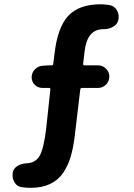

<svg xmlns="http://www.w3.org/2000/svg" viewBox="-20 -774 629 903"><path d="M495.1 -750Q518.6 -746.1 530.3 -724.6Q538.1 -710 538.1 -695.3Q538.1 -686.5 536.1 -678.7Q531.2 -658.2 510.7 -647.5Q492.2 -636.7 467.8 -636.7Q467.8 -636.7 467.3 -636.7Q466.8 -636.7 465.8 -636.7Q389.6 -636.7 377.9 -532.2L371.1 -474.6Q370.1 -466.8 377 -466.8H440.4Q462.9 -466.8 478.5 -451.2Q494.1 -435.5 494.1 -413.6Q494.1 -391.6 478.5 -376Q462.9 -360.4 440.4 -360.4H365.2Q358.4 -360.4 357.4 -352.5L331.1 -130.9Q324.2 -76.2 312 -35.6Q299.8 4.9 276.9 39.1Q253.9 73.2 215.3 91.3Q176.8 109.4 124 109.4Q102.5 109.4 83 106.4Q59.6 103.5 47.9 83Q39.1 67.4 39.1 50.8Q39.1 43.9 40 37.1Q43.9 17.6 62.5 6.3Q81.1 -4.9 105.5 -5.9Q148.4 -7.8 167.5 -43Q186.5 -78.1 197.3 -170.9L216.8 -352.5Q217.8 -360.4 210.9 -360.4H179.7Q158.2 -360.4 143.6 -375Q128.9 -389.6 128.9 -410.2Q128.9 -431.6 143.6 -447.3Q158.2 -462.9 179.7 -464.8L211.9 -466.8H222.7Q230.5 -466.8 230.5 -474.6L236.3 -519.5Q250 -643.6 300.3 -698.7Q350.6 -753.9 455.1 -753.9Q472.7 -753.9 495.1 -750Z"/></svg>

Font: Gen Jyuu Gothic P Bold
Style: Bold
Weight: 700
Designer: [Source Han Sans]
Ryoko NISHIZUKA  (kana & ideographs); Paul D. Hunt (Latin, Greek & Cyrillic); Wenlong ZHANG  (bopomofo
Version: Version 1.002.20150607